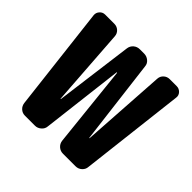

<svg xmlns="http://www.w3.org/2000/svg" viewBox="-139 -649 778 778"><g transform="rotate(45 250.0 -260.0)"><path d="M453.1 -519.5Q466.8 -519.5 476.6 -509.3Q486.3 -499 484.4 -485.4L431.6 -35.2Q430.7 -20.5 419.4 -10.3Q408.2 0 392.6 0H320.3Q305.7 0 294.4 -9.8Q283.2 -19.5 281.2 -35.2L244.1 -385.7Q244.1 -387.7 242.2 -387.7Q241.2 -387.7 241.2 -385.7L199.2 -35.2Q198.2 -20.5 186.5 -10.3Q174.8 0 160.2 0H102.5Q87.9 0 77.1 -9.8Q66.4 -19.5 64.5 -35.2L11.7 -485.4Q10.7 -499 20 -509.3Q29.3 -519.5 43 -519.5H95.7Q110.4 -519.5 121.1 -509.8Q131.8 -500 132.8 -485.4L156.2 -151.4Q156.2 -150.4 157.2 -150.4Q158.2 -150.4 158.2 -151.4L202.1 -485.4Q204.1 -500 215.3 -509.8Q226.6 -519.5 242.2 -519.5H266.6Q281.2 -519.5 293 -509.8Q304.7 -500 305.7 -485.4L350.6 -121.1Q350.6 -120.1 351.6 -120.1Q352.5 -120.1 352.5 -121.1L376 -485.4Q377 -500 387.7 -509.8Q398.4 -519.5 413.1 -519.5Z"/></g></svg>

Font: Rounded-L Mgen+ 1mn bold
Style: Bold
Weight: 700
Designer: [Source Han Sans]
Ryoko NISHIZUKA  (kana & ideographs); Paul D. Hunt (Latin, Greek & Cyrillic); Wenlong ZHANG  (bopomofo
Version: Version 1.059.20150602